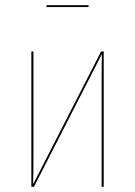

<svg xmlns="http://www.w3.org/2000/svg" viewBox="-20 -715 517 735"><path d="M377 0H369V-394Q369 -470 370 -508L110 0H100V-518H108V-129Q108 -51 107 -10L367 -518H377ZM158 -688V-695H319V-688Z"/></svg>

Font: Fira Sans Compressed Eight
Style: Regular
Weight: 100
Width: 1
Designer: bBox Type GmbH & Carrois Corporate GbR & Edenspiekermann AG
Foundry: bBox Type GmbH & Carrois Corporate GbR & Edenspiekermann AG
Version: Version 4.301